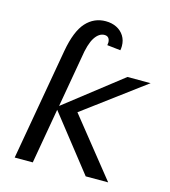

<svg xmlns="http://www.w3.org/2000/svg" viewBox="-112 -840 824 933"><g transform="rotate(15 300.0 -374.0)"><path d="M188 -274 139.5 3.5H48.5L147.5 -560Q166 -662.5 206.2 -706.8Q246.5 -751 305 -751Q336 -751 360 -739Q384 -727 397.8 -705Q411.5 -683 411.5 -654.5Q411.5 -643 409.5 -633L342 -640.5Q343.5 -647.5 343.5 -654Q343.5 -668 336.8 -676.5Q330 -685 316.5 -685Q289 -685 268 -653Q247 -621 236.5 -549L192 -294.5L476.5 -516.5H593L286 -288L518.5 2.5H405.5Z"/></g></svg>

Font: JuliaMono Medium
Style: Italic
Weight: 500
Italic angle: -9°
Monospace: yes
Designer: cormullion
Foundry: corm
Version: Version 0.054; ttfautohint (v1.8.4)